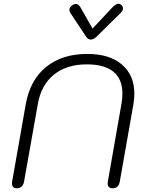

<svg xmlns="http://www.w3.org/2000/svg" viewBox="-20 -999 785 1029"><path d="M44 -16Q44 -22 45 -26L118 -440Q141 -570 227 -640Q313 -710 448 -710Q567 -710 633.5 -653Q700 -596 700 -497Q700 -473 695 -440L622 -26Q615 10 584 10Q557 10 557 -16Q557 -22 558 -26L631 -443Q636 -468 636 -498Q636 -575 588 -614.5Q540 -654 445 -654Q337 -654 269 -599Q201 -544 183 -443L109 -26Q106 -9 96 0.5Q86 10 70 10Q58 10 51 3.5Q44 -3 44 -16ZM441 -803 357 -930Q352 -936 352 -946Q352 -961 369 -972Q378 -978 387 -978Q400 -978 411 -960L476 -846L583 -960Q602 -979 615 -979Q623 -979 629 -973Q639 -966 639 -954Q639 -942 626 -929L498 -803Q482 -787 466 -787Q452 -787 441 -803Z"/></svg>

Font: Kodchasan Light
Style: Italic
Weight: 300
Italic angle: -10°
Version: Version 1.000; ttfautohint (v1.6)